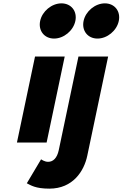

<svg xmlns="http://www.w3.org/2000/svg" viewBox="-20 -850 731 1145"><path d="M219.4 -725C207.3 -667 244.4 -620 302.4 -620C360.4 -620 417.3 -667 429.4 -725C441.6 -783 404.5 -830 346.5 -830C288.5 -830 231.6 -783 219.4 -725ZM365.9 -513 258 0H81L188.9 -513ZM605.5 -830C547.5 -830 490.6 -783 478.4 -725C466.3 -667 503.4 -620 561.4 -620C619.4 -620 676.3 -667 688.4 -725C700.6 -783 663.5 -830 605.5 -830ZM447.9 -513H624.9L500.4 79C481.3 170 415.2 275 274.2 275C190.2 275 162.6 254 139.9 243L225 100C225 100 244.8 115 266.8 115C296.8 115 320.4 93 330.5 45Z"/></svg>

Font: Hussar
Style: BdOblTwo
Weight: 700
Foundry: Cannot Into Space Fonts
Version: Version 2.00